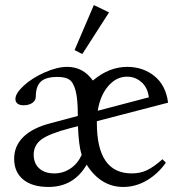

<svg xmlns="http://www.w3.org/2000/svg" viewBox="-20 -723 695 754"><path d="M303.2 -510.7 272.9 -526.4 348.6 -703.1 408.2 -674.3ZM170.4 11.2Q106.4 11.2 71 -18.1Q35.6 -47.4 35.6 -99.6Q35.6 -149.9 71.8 -185.3Q107.9 -220.7 177.7 -238.8L285.6 -267.6V-270Q285.6 -334 276.9 -366.9Q268.1 -399.9 252.2 -410.4Q236.3 -420.9 206.1 -420.9Q159.2 -420.9 139.9 -402.1Q120.6 -383.3 120.6 -344.2Q120.6 -328.1 106.9 -318.8Q93.3 -309.6 72.3 -309.6Q57.1 -309.6 48.8 -316.2Q40.5 -322.8 40.5 -334Q40.5 -356.9 74 -387.2Q107.4 -417.5 156.2 -439Q205.1 -460.4 244.1 -460.4Q306.2 -460.4 344.7 -406.7Q408.2 -460.4 479.5 -460.4Q542 -460.4 586.7 -424.1Q631.3 -387.7 640.1 -319.8L360.4 -247.1V-239.7Q360.4 -42 497.1 -42Q531.2 -42 557.9 -54.9Q584.5 -67.9 618.2 -97.7L631.3 -84Q600.1 -40 556.4 -14.4Q512.7 11.2 463.9 11.2Q376 11.2 320.3 -76.2Q269.5 11.2 170.4 11.2ZM479 -421.9Q437 -421.9 405.3 -385.3Q373.5 -348.6 363.8 -288.1L564.5 -340.8Q560.1 -378.9 535.6 -400.4Q511.2 -421.9 479 -421.9ZM112.3 -115.7Q112.3 -81.5 134 -61.8Q155.8 -42 193.4 -42Q227.1 -42 255.6 -60.5Q284.2 -79.1 300.8 -114.3Q289.1 -150.4 286.1 -227.5L255.9 -219.7Q174.8 -198.7 143.6 -176Q112.3 -153.3 112.3 -115.7Z"/></svg>

Font: Elstob 8pt
Style: Regular
Weight: 400
Designer: Peter S. Baker
Version: Version 1.015